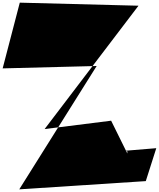

<svg xmlns="http://www.w3.org/2000/svg" viewBox="-150 -1116 1197 1446"><path d="M-130 -601 578 -619 -5 310 948 248 1027 0 761 22H809V40L687 -207L186 -144L893 -1073L-1 -1096Z"/></svg>

Font: Chaingun
Style: Regular
Weight: 400
Version: Version 0.91